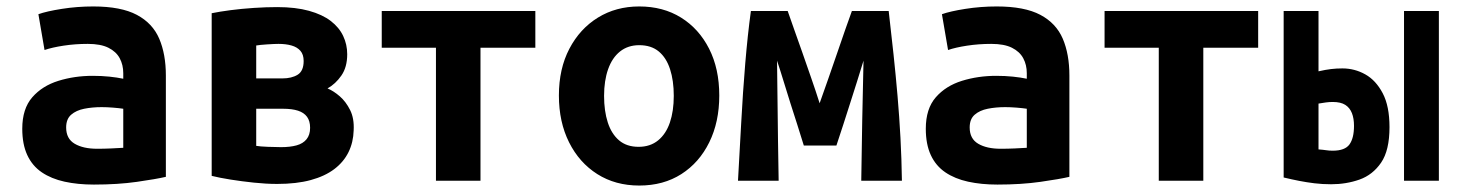

<svg xmlns="http://www.w3.org/2000/svg" viewBox="-20 -560 4520 595"><path d="M271 12Q221 12 180 3Q139 -6 109.5 -26Q80 -46 64.5 -79.5Q49 -113 49 -161Q49 -223 80 -258.5Q111 -294 161 -309.5Q211 -325 267 -325Q295 -325 319 -322.5Q343 -320 362 -316V-333Q362 -359 351 -379.5Q340 -400 316 -412Q292 -424 252 -424Q213 -424 177 -418.5Q141 -413 118 -405L99 -516Q124 -525 171.5 -532.5Q219 -540 269 -540Q355 -540 404 -514Q453 -488 473.5 -440Q494 -392 494 -326V-12Q464 -5 404.5 3.5Q345 12 271 12ZM281 -99Q303 -99 324.5 -100Q346 -101 362 -102V-223Q349 -225 330 -226.5Q311 -228 295 -228Q266 -228 241 -223Q216 -218 200.5 -204.5Q185 -191 185 -165Q185 -130 211.5 -114.5Q238 -99 281 -99Z M839 10Q805 10 767 6Q729 2 694.5 -3.5Q660 -9 636 -15V-519Q660 -524 694.5 -528.5Q729 -533 767 -535.5Q805 -538 839 -538Q896 -538 937.5 -526.5Q979 -515 1005 -495Q1031 -475 1043.5 -448.5Q1056 -422 1056 -392Q1056 -352 1038 -326Q1020 -300 995 -286Q1014 -278 1033 -261.5Q1052 -245 1065 -219Q1078 -193 1076 -156Q1075 -119 1060 -88.5Q1045 -58 1016 -36Q987 -14 943 -2Q899 10 839 10ZM851 -104Q879 -104 899 -109.5Q919 -115 930 -128.5Q941 -142 941 -164Q941 -185 931.5 -198Q922 -211 903.5 -217Q885 -223 857 -223H774V-108Q785 -106 810 -105Q835 -104 851 -104ZM774 -317H855Q884 -317 902.5 -328.5Q921 -340 921 -371Q921 -391 911 -402.5Q901 -414 883.5 -419Q866 -424 843 -424Q832 -424 808.5 -422.5Q785 -421 774 -419Z M1331 0V-412H1163V-526H1639V-412H1469V0Z M1961 15Q1887 15 1831 -20.5Q1775 -56 1743.5 -119Q1712 -182 1712 -264Q1712 -347 1744.5 -409Q1777 -471 1833 -505.5Q1889 -540 1961 -540Q2035 -540 2090.5 -505.5Q2146 -471 2177.5 -409Q2209 -347 2209 -264Q2209 -182 2178 -119Q2147 -56 2091.5 -20.5Q2036 15 1961 15ZM1959 -105Q1995 -105 2019.5 -125Q2044 -145 2056 -180.5Q2068 -216 2068 -263Q2068 -310 2056.5 -345.5Q2045 -381 2021.5 -400.5Q1998 -420 1961 -420Q1926 -420 1901.5 -400.5Q1877 -381 1864.5 -345.5Q1852 -310 1852 -263Q1852 -216 1863.5 -180.5Q1875 -145 1898.5 -125Q1922 -105 1959 -105Z M2267 0Q2272 -86 2277 -180Q2282 -274 2289.5 -363.5Q2297 -453 2307 -526H2421Q2429 -502 2441 -469Q2453 -436 2466.5 -397Q2480 -358 2494 -318Q2508 -278 2520 -240Q2533 -276 2547 -316.5Q2561 -357 2574.5 -396Q2588 -435 2599.5 -468.5Q2611 -502 2620 -526H2734Q2742 -457 2749 -391.5Q2756 -326 2761.5 -262Q2767 -198 2770.5 -133Q2774 -68 2775 0H2649Q2650 -47 2650.5 -93.5Q2651 -140 2652 -186.5Q2653 -233 2654 -279.5Q2655 -326 2656 -372Q2646 -339 2635.5 -306Q2625 -273 2614.5 -240Q2604 -207 2593.5 -174.5Q2583 -142 2572 -109H2471Q2461 -142 2450.5 -174.5Q2440 -207 2429.5 -240Q2419 -273 2409 -306Q2399 -339 2388 -372Q2389 -310 2389.5 -248Q2390 -186 2391 -124Q2392 -62 2393 0Z M3071 12Q3021 12 2980 3Q2939 -6 2909.5 -26Q2880 -46 2864.5 -79.5Q2849 -113 2849 -161Q2849 -223 2880 -258.5Q2911 -294 2961 -309.5Q3011 -325 3067 -325Q3095 -325 3119 -322.5Q3143 -320 3162 -316V-333Q3162 -359 3151 -379.5Q3140 -400 3116 -412Q3092 -424 3052 -424Q3013 -424 2977 -418.5Q2941 -413 2918 -405L2899 -516Q2924 -525 2971.5 -532.5Q3019 -540 3069 -540Q3155 -540 3204 -514Q3253 -488 3273.5 -440Q3294 -392 3294 -326V-12Q3264 -5 3204.5 3.5Q3145 12 3071 12ZM3081 -99Q3103 -99 3124.5 -100Q3146 -101 3162 -102V-223Q3149 -225 3130 -226.5Q3111 -228 3095 -228Q3066 -228 3041 -223Q3016 -218 3000.5 -204.5Q2985 -191 2985 -165Q2985 -130 3011.5 -114.5Q3038 -99 3081 -99Z M3571 0V-412H3403V-526H3879V-412H3709V0Z M4105 11Q4078 11 4053.5 8Q4029 5 4006 0.5Q3983 -4 3958 -10V-526H4066V-339Q4088 -344 4105 -346Q4122 -348 4140 -348Q4178 -348 4211 -329.5Q4244 -311 4265 -271Q4286 -231 4286 -166Q4286 -94 4260 -56Q4234 -18 4193 -3.5Q4152 11 4105 11ZM4110 -93Q4148 -93 4162 -112.5Q4176 -132 4176 -170Q4176 -193 4169.5 -209.5Q4163 -226 4149 -235Q4135 -244 4110 -244Q4099 -244 4088.5 -242.5Q4078 -241 4066 -239V-97Q4080 -96 4089.5 -94.5Q4099 -93 4110 -93ZM4331 0V-526H4439V0Z"/></svg>

Font: Ubuntu Sans Mono
Style: Bold
Weight: 700
Monospace: yes
Designer: Dalton Maag Ltd
Foundry: Dalton Maag Ltd
Version: Version 1.006